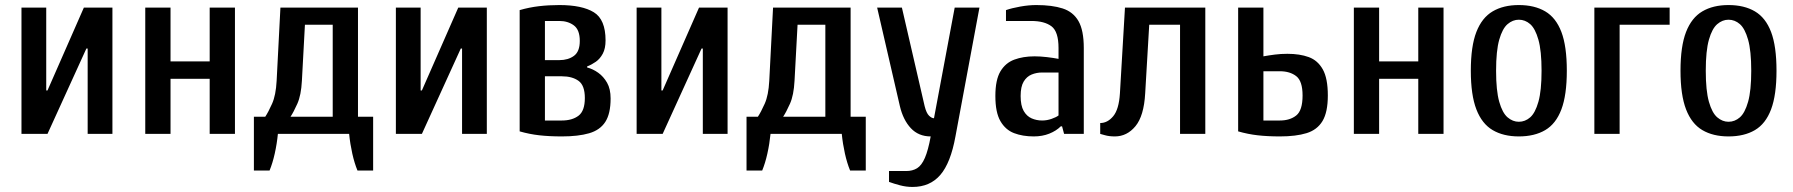

<svg xmlns="http://www.w3.org/2000/svg" viewBox="-20 -530 7096 760"><path d="M65 0V-500H163V-172H168L312 -500H425V0H327V-338H322L168 0Z M555 0V-500H655V-287H810V-500H910V0H810V-218H655V0Z M985 145V-68H1030Q1042 -86 1057 -119.5Q1072 -153 1075 -210L1090 -500H1397V-68H1457V145H1395Q1383 116 1374.5 78Q1366 40 1362 0H1080Q1076 40 1067.5 78Q1059 116 1047 145ZM1130 -68H1297V-432H1187L1175 -210Q1172 -153 1157 -119.5Q1142 -86 1130 -68Z M1547 0V-500H1645V-172H1650L1794 -500H1907V0H1809V-338H1804L1650 0Z M2204 10Q2154 10 2114.5 5.5Q2075 1 2037 -10V-490Q2075 -501 2113.5 -505.5Q2152 -510 2194 -510Q2284 -510 2330.5 -481.5Q2377 -453 2377 -370Q2377 -338 2366 -317.5Q2355 -297 2338.5 -285.5Q2322 -274 2304 -267V-263Q2327 -257 2348 -242Q2369 -227 2383 -202.5Q2397 -178 2397 -140Q2397 -80 2376 -47.5Q2355 -15 2312 -2.5Q2269 10 2204 10ZM2137 -53H2204Q2245 -53 2270 -72Q2295 -91 2295 -142Q2295 -192 2270 -210Q2245 -228 2204 -228H2137ZM2137 -292H2194Q2229 -292 2252 -309Q2275 -326 2275 -368Q2275 -412 2251.5 -429.5Q2228 -447 2194 -447H2137Z M2500 0V-500H2598V-172H2603L2747 -500H2860V0H2762V-338H2757L2603 0Z M2935 145V-68H2980Q2992 -86 3007 -119.5Q3022 -153 3025 -210L3040 -500H3347V-68H3407V145H3345Q3333 116 3324.5 78Q3316 40 3312 0H3030Q3026 40 3017.5 78Q3009 116 2997 145ZM3080 -68H3247V-432H3137L3125 -210Q3122 -153 3107 -119.5Q3092 -86 3080 -68Z M3592 210Q3567 210 3542.5 203.5Q3518 197 3499 190V147H3567Q3592 147 3610 136Q3628 125 3641 95Q3654 65 3664 10Q3616 10 3585.5 -22.5Q3555 -55 3542 -110L3452 -500H3550L3640 -110Q3647 -82 3657.5 -72Q3668 -62 3677 -62L3759 -500H3857L3762 10Q3743 115 3702 162.5Q3661 210 3592 210Z M4072 10Q4028 10 3994 -3Q3960 -16 3940 -50.5Q3920 -85 3920 -150Q3920 -214 3940 -247.5Q3960 -281 3995 -294Q4030 -307 4075 -307Q4098 -307 4123.5 -304Q4149 -301 4170 -297V-340Q4170 -405 4142 -426Q4114 -447 4062 -447H3962V-490Q3985 -498 4018.5 -504Q4052 -510 4082 -510Q4145 -510 4186.5 -496.5Q4228 -483 4249 -446.5Q4270 -410 4270 -340V0H4192L4184 -30H4179Q4161 -12 4133.5 -1Q4106 10 4072 10ZM4105 -53Q4124 -53 4142.5 -59.5Q4161 -66 4170 -73V-243H4105Q4083 -243 4063.5 -235Q4044 -227 4032 -207Q4020 -187 4020 -150Q4020 -112 4032 -91Q4044 -70 4063.5 -61.5Q4083 -53 4105 -53Z M4393 10Q4370 10 4353 5Q4336 0 4335 0V-43Q4364 -43 4386.5 -70Q4409 -97 4413 -160L4433 -500H4751V0H4651V-432H4529L4513 -160Q4508 -71 4474.5 -30.5Q4441 10 4393 10Z M5046 10Q4997 10 4958 5.5Q4919 1 4881 -10V-500H4981V-307Q5003 -311 5026.5 -314Q5050 -317 5076 -317Q5125 -317 5160.5 -304Q5196 -291 5216 -255.5Q5236 -220 5236 -152Q5236 -86 5215 -51Q5194 -16 5152 -3Q5110 10 5046 10ZM4981 -53H5046Q5086 -53 5111 -73Q5136 -93 5136 -152Q5136 -209 5111 -228.5Q5086 -248 5046 -248H4981Z M5339 0V-500H5439V-287H5594V-500H5694V0H5594V-218H5439V0Z M5992 10Q5931 10 5888.5 -15Q5846 -40 5824 -97Q5802 -154 5802 -250Q5802 -347 5824 -403.5Q5846 -460 5888.5 -485Q5931 -510 5992 -510Q6054 -510 6096.5 -485Q6139 -460 6160.5 -403.5Q6182 -347 6182 -250Q6182 -154 6160.5 -97Q6139 -40 6096.5 -15Q6054 10 5992 10ZM5992 -48Q6017 -48 6037 -65.5Q6057 -83 6069.5 -127Q6082 -171 6082 -250Q6082 -329 6069.5 -373Q6057 -417 6037 -434.5Q6017 -452 5992 -452Q5968 -452 5947.5 -434.5Q5927 -417 5914.5 -373Q5902 -329 5902 -250Q5902 -171 5914.5 -127Q5927 -83 5947.5 -65.5Q5968 -48 5992 -48Z M6291 0V-500H6589V-432H6391V0Z M6822 10Q6761 10 6718.5 -15Q6676 -40 6654 -97Q6632 -154 6632 -250Q6632 -347 6654 -403.5Q6676 -460 6718.5 -485Q6761 -510 6822 -510Q6884 -510 6926.5 -485Q6969 -460 6990.5 -403.5Q7012 -347 7012 -250Q7012 -154 6990.5 -97Q6969 -40 6926.5 -15Q6884 10 6822 10ZM6822 -48Q6847 -48 6867 -65.5Q6887 -83 6899.5 -127Q6912 -171 6912 -250Q6912 -329 6899.5 -373Q6887 -417 6867 -434.5Q6847 -452 6822 -452Q6798 -452 6777.5 -434.5Q6757 -417 6744.5 -373Q6732 -329 6732 -250Q6732 -171 6744.5 -127Q6757 -83 6777.5 -65.5Q6798 -48 6822 -48Z"/></svg>

Font: Cuprum Medium
Style: Regular
Weight: 500
Designer: Jovanny Lemonad
Foundry: Jovanny Lemonad
Version: Version 3.000